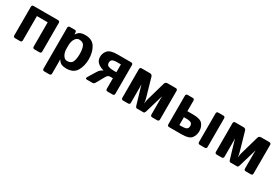

<svg xmlns="http://www.w3.org/2000/svg" viewBox="57 -1487 3828 2648"><g transform="rotate(30 1971.5 -163.0)"><path d="M95.7 0Q66.4 0 66.4 -29.3V-483.4Q66.4 -512.7 95.7 -512.7H482.4Q511.7 -512.7 511.7 -483.4V-29.3Q511.7 0 482.4 0H404.3Q375 0 375 -29.3V-415H203.1V-29.3Q203.1 0 173.8 0Z M673.8 195.3Q644.5 195.3 644.5 166V-483.4Q644.5 -512.7 673.8 -512.7H751Q775.4 -512.7 777.3 -483.4L779.3 -455.1H781.2Q806.6 -497.1 837.9 -509.8Q869.1 -522.5 913.1 -522.5Q1027.8 -522.5 1074.5 -443.1Q1121.1 -363.8 1121.1 -256.3Q1121.1 -148.9 1074.5 -69.6Q1027.8 9.8 913.1 9.8Q869.1 9.8 837.9 -2.9Q806.6 -15.6 781.2 -57.6H779.3Q781.2 -38.1 781.2 -18.6V166Q781.2 195.3 752 195.3ZM781.2 -234.4Q781.2 -168.5 807.4 -127.2Q833.5 -85.9 870.1 -85.9Q936 -85.9 956.3 -132.1Q976.6 -178.2 976.6 -256.3Q976.6 -334.5 956.3 -380.6Q936 -426.8 870.1 -426.8Q833.5 -426.8 807.4 -385.5Q781.2 -344.2 781.2 -278.3Z M1241.2 0Q1204.1 0 1226.1 -36.1L1299.3 -155.8Q1318.8 -187.5 1333.5 -198.7Q1348.1 -210 1372.6 -224.6V-225.6Q1317.9 -237.3 1277.8 -271.7Q1237.8 -306.2 1237.8 -364.3Q1237.8 -423.3 1277.3 -468Q1316.9 -512.7 1427.7 -512.7H1647Q1676.3 -512.7 1676.3 -483.4V-29.3Q1676.3 0 1647 0H1568.8Q1539.6 0 1539.6 -29.3V-196.3H1496.1Q1473.6 -196.3 1460.9 -185.1Q1448.2 -173.8 1431.2 -143.6L1364.7 -25.4Q1350.6 0 1324.7 0ZM1382.3 -356.9Q1382.3 -315.4 1414.1 -303.7Q1445.8 -292 1494.6 -292H1539.6V-417H1485.4Q1425.3 -417 1403.8 -402.6Q1382.3 -388.2 1382.3 -356.9Z M1816.4 0Q1787.1 0 1787.1 -29.3V-483.4Q1787.1 -512.7 1816.4 -512.7H1947.8Q1980 -512.7 1989.3 -481L2071.8 -192.4Q2076.7 -175.3 2081.3 -152.1Q2085.9 -128.9 2085.9 -114.7H2087.9Q2087.9 -128.9 2092.5 -152.1Q2097.2 -175.3 2102.1 -192.4L2184.6 -481Q2193.8 -512.7 2226.1 -512.7H2357.4Q2386.7 -512.7 2386.7 -483.4V-29.3Q2386.7 0 2357.4 0H2279.3Q2250 0 2250 -29.3V-275.9Q2250 -295.9 2252 -314.9H2250L2165.5 -29.8Q2156.7 0 2139.2 0H2034.7Q2017.1 0 2008.3 -29.8L1923.8 -314.9H1921.9Q1923.8 -295.9 1923.8 -275.9V-29.3Q1923.8 0 1894.5 0Z M2548.8 0Q2519.5 0 2519.5 -29.3V-483.4Q2519.5 -512.7 2548.8 -512.7H2627Q2656.2 -512.7 2656.2 -483.4V-316.4H2747.6Q2864.7 -316.4 2901.1 -269Q2937.5 -221.7 2937.5 -158.2Q2937.5 -94.7 2901.1 -47.4Q2864.7 0 2747.6 0ZM2656.2 -95.7H2689.9Q2748.5 -95.7 2770.8 -109.9Q2793 -124 2793 -158.2Q2793 -192.4 2770.8 -206.5Q2748.5 -220.7 2689.9 -220.7H2656.2ZM3037.1 0Q3007.8 0 3007.8 -29.3V-483.4Q3007.8 -512.7 3037.1 -512.7H3115.2Q3144.5 -512.7 3144.5 -483.4V-29.3Q3144.5 0 3115.2 0Z M3306.6 0Q3277.3 0 3277.3 -29.3V-483.4Q3277.3 -512.7 3306.6 -512.7H3438Q3470.2 -512.7 3479.5 -481L3562 -192.4Q3566.9 -175.3 3571.5 -152.1Q3576.2 -128.9 3576.2 -114.7H3578.1Q3578.1 -128.9 3582.8 -152.1Q3587.4 -175.3 3592.3 -192.4L3674.8 -481Q3684.1 -512.7 3716.3 -512.7H3847.7Q3877 -512.7 3877 -483.4V-29.3Q3877 0 3847.7 0H3769.5Q3740.2 0 3740.2 -29.3V-275.9Q3740.2 -295.9 3742.2 -314.9H3740.2L3655.8 -29.8Q3647 0 3629.4 0H3524.9Q3507.3 0 3498.5 -29.8L3414.1 -314.9H3412.1Q3414.1 -295.9 3414.1 -275.9V-29.3Q3414.1 0 3384.8 0Z"/></g></svg>

Font: Istok Web
Style: Bold
Weight: 700
Designer: Andrey V. Panov
Foundry: Andrey V. Panov
Version: Version 1.0.2g